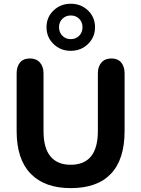

<svg xmlns="http://www.w3.org/2000/svg" viewBox="-20 -989 750 1020"><path d="M68.4 -292.7V-599.2Q68.4 -635.3 86.3 -656.9Q104.3 -678.4 138.6 -678.4Q172.9 -678.4 192 -656.9Q211.2 -635.3 211.2 -599.2V-292.7Q211.2 -203.2 247.8 -158.5Q284.4 -113.7 355.9 -113.7Q427.4 -113.7 463.7 -158.5Q499.9 -203.2 499.9 -292.7V-599.2Q499.9 -635.3 518.9 -656.9Q537.8 -678.4 572.3 -678.4Q605.6 -678.4 623.8 -657Q641.9 -635.6 641.9 -599.2V-292.7Q641.9 -142.4 569.5 -66Q497 10.4 355.9 10.4Q217 10.4 142.7 -66.4Q68.4 -143.2 68.4 -292.7ZM227.1 -844.4Q227.1 -897.7 264.5 -933.4Q301.9 -969.1 356 -969.1Q410.2 -969.1 447.5 -933.4Q484.8 -897.7 484.8 -844.4Q484.8 -791.2 447.4 -755.1Q410 -719 355.8 -719Q301.7 -719 264.4 -755.1Q227.1 -791.2 227.1 -844.4ZM418.3 -844Q418.3 -871.4 400.7 -889.1Q383.1 -906.8 356.1 -906.8Q329.2 -906.8 311.4 -889.1Q293.6 -871.4 293.6 -844.5Q293.6 -817.5 311.2 -799.3Q328.8 -781.1 355.8 -781.1Q382.7 -781.1 400.5 -798.9Q418.3 -816.7 418.3 -844Z"/></svg>

Font: SN Pro Thin
Style: Regular
Weight: 200
Designer: Tobias Whetton
Foundry: Supernotes
Version: Version 1.003;Glyphs 3.3 (3324)